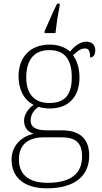

<svg xmlns="http://www.w3.org/2000/svg" viewBox="-20 -786 556 1046"><path d="M223 -616V-606H282C287 -651 295 -704 305 -753V-766H291C271 -726 241 -658 223 -616ZM236 240C390 240 466 170 466 62C466 -28 417 -76 317 -76H238C185 -76 147 -88 147 -128C147 -164 166 -187 190 -204C200 -199 235 -195 251 -195C359 -195 413 -264 413 -364C413 -418 397 -459 378 -485C401 -506 417 -522 444 -522C464 -522 471 -506 471 -473C490 -473 499 -489 499 -513C499 -538 484 -559 450 -559C410 -559 379 -525 361 -505C338 -527 299 -543 251 -543C141 -543 81 -471 81 -370C81 -307 105 -244 163 -215C141 -200 111 -167 111 -129C111 -89 134 -66 164 -57C105 -46 43 2 43 83C43 180 110 240 236 240ZM248 -225C173 -225 123 -268 123 -364C123 -468 173 -513 248 -513C328 -513 371 -468 371 -365C371 -262 327 -225 248 -225ZM239 210C121 210 83 151 83 83C83 -7 144 -38 219 -38H311C386 -38 427 -15 427 67C427 157 369 210 239 210Z"/></svg>

Font: Noto Serif Telugu ExtraLight
Style: Regular
Weight: 200
Designer: Jelle Bosma - Monotype Design Team
Foundry: Monotype Imaging Inc.
Version: Version 2.005